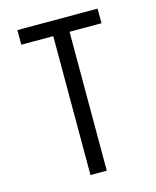

<svg xmlns="http://www.w3.org/2000/svg" viewBox="-111 -812 722 888"><g transform="rotate(-15 250.0 -367.5)"><path d="M211 0V-665H58V-735H442V-665H289V0Z"/></g></svg>

Font: Iosevka Fixed
Style: Regular
Weight: 400
Monospace: yes
Designer: Belleve Invis
Foundry: Belleve Invis
Version: Version 33.2.4